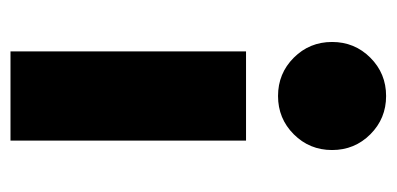

<svg xmlns="http://www.w3.org/2000/svg" viewBox="-215 -337 756 366"><g transform="rotate(90 163.0 -154.0)"><path d="M163 -306Q120 -306 90 -336Q60 -366 60 -409Q60 -452 90 -482Q120 -512 163 -512Q206 -512 236 -482Q266 -452 266 -409Q266 -366 236 -336Q206 -306 163 -306ZM78 204V-245H248V204Z"/></g></svg>

Font: Unageo
Style: Black
Weight: 900
Designer: Richard Sepsi
Foundry: Richard Sepsi
Version: Version 2.000